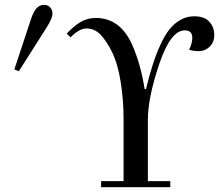

<svg xmlns="http://www.w3.org/2000/svg" viewBox="-20 -782 922 802"><path d="M40 -492.2 109.4 -702.1Q119.1 -731.4 131.8 -746.6Q144.5 -761.7 165 -761.7Q179.7 -761.7 189.5 -751.2Q199.2 -740.7 199.2 -725.1Q199.2 -707 176.8 -670.4L58.6 -484.4ZM258.8 -641.6Q287.1 -672.4 315.9 -689.7Q344.7 -707 379.9 -707Q483.4 -707 533.2 -592.3Q568.4 -512.2 584 -410.2H589.8Q604 -467.8 617.9 -511.5Q631.8 -555.2 649.9 -594.7Q668 -634.3 688 -659.4Q708 -684.6 734.1 -699.2Q760.3 -713.9 791 -713.9Q834.5 -713.9 854.7 -690.9Q875 -668 875 -635.7Q875 -606 856 -587.2Q836.9 -568.4 809.6 -568.4Q786.1 -568.4 770 -574.7Q783.2 -601.1 783.2 -624Q783.2 -655.3 752 -655.3Q693.4 -655.3 646.5 -518.6Q597.7 -375 597.7 -282.2V-25.4H691.4V0H402.3V-25.4H496.1V-290Q496.1 -364.7 483.9 -441.2Q471.7 -517.6 446.3 -567.9Q423.8 -612.8 399.2 -637.9Q374.5 -663.1 341.3 -663.1Q311.5 -663.1 274.4 -626Z"/></svg>

Font: Theano Didot
Style: Regular
Weight: 400
Designer: Alexey Kryukov
Version: Version 2.0